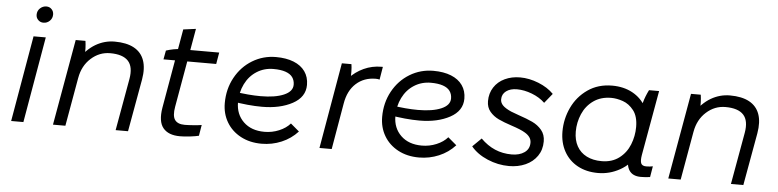

<svg xmlns="http://www.w3.org/2000/svg" viewBox="-44 -927 4689 1157"><g transform="rotate(5 2300.5 -348.5)"><path d="M135 -520H209L119 0H45ZM142 -651.6Q142 -675 158.5 -690.5Q175 -706 197 -706Q216 -706 228.5 -693Q241 -680 241 -661.3Q241 -638 225 -622.5Q209 -607 187 -607Q168 -607 155 -619.9Q142 -632.8 142 -651.6Z M390 -520H449Q451 -510 451.5 -499Q452 -488 453 -475Q453 -458 453 -441L441 -385L373 0H298ZM625 -531Q697 -531 742 -506.5Q787 -482 804 -434.5Q821 -387 809 -318L752 0H677L733 -314Q746 -388 713.5 -423.5Q681 -459 604 -459Q539 -459 488.5 -413.5Q438 -368 425 -294L410 -399Q456 -468 510 -499.5Q564 -531 625 -531Z M946 -159 1030 -640 1106 -650 1022 -172Q1012 -116 1029 -92Q1046 -68 1089 -68Q1109 -68 1141.5 -70.5Q1174 -73 1191 -76L1180 -10Q1160 -5 1126.5 -1Q1093 3 1066 3Q996 3 964 -36Q932 -75 946 -159ZM1023 -520H1258L1246 -450H927L937 -504Q958 -511 981.5 -515.5Q1005 -520 1023 -520Z M1318 -220Q1318 -305 1356 -374.5Q1394 -444 1459 -483.5Q1524 -523 1602 -523Q1664 -523 1709 -505Q1754 -487 1778 -453Q1802 -419 1802 -372Q1802 -298 1727 -257.5Q1652 -217 1543 -217Q1460 -217 1357 -235L1368 -294Q1457 -280 1529 -280Q1617 -280 1669.5 -302.5Q1722 -325 1722 -366Q1722 -392 1708.5 -411Q1695 -430 1666 -440Q1637 -450 1593 -450Q1537 -450 1492 -421.5Q1447 -393 1422 -342.5Q1397 -292 1397 -231Q1397 -159 1444 -113.5Q1491 -68 1571 -68Q1617 -68 1659 -85.5Q1701 -103 1726 -132L1778 -88Q1737 -43 1680 -19Q1623 5 1560 5Q1488 5 1433 -24.5Q1378 -54 1348 -105Q1318 -156 1318 -220Z M2000 -520H2058Q2061 -501 2061.5 -474.5Q2062 -448 2059 -427L2045 -433Q2083 -474 2133 -497Q2183 -520 2240 -520H2248L2235 -442Q2225 -445 2212 -445Q2141 -445 2093 -401.5Q2045 -358 2032 -279L1984 0H1910Z M2270 -220Q2270 -305 2308 -374.5Q2346 -444 2411 -483.5Q2476 -523 2554 -523Q2616 -523 2661 -505Q2706 -487 2730 -453Q2754 -419 2754 -372Q2754 -298 2679 -257.5Q2604 -217 2495 -217Q2412 -217 2309 -235L2320 -294Q2409 -280 2481 -280Q2569 -280 2621.5 -302.5Q2674 -325 2674 -366Q2674 -392 2660.5 -411Q2647 -430 2618 -440Q2589 -450 2545 -450Q2489 -450 2444 -421.5Q2399 -393 2374 -342.5Q2349 -292 2349 -231Q2349 -159 2396 -113.5Q2443 -68 2523 -68Q2569 -68 2611 -85.5Q2653 -103 2678 -132L2730 -88Q2689 -43 2632 -19Q2575 5 2512 5Q2440 5 2385 -24.5Q2330 -54 2300 -105Q2270 -156 2270 -220Z M2826 -90 2879 -142Q2919 -102 2965.5 -82Q3012 -62 3067 -62Q3114 -62 3144 -83Q3174 -104 3174 -142Q3174 -161 3163.5 -175.5Q3153 -190 3134 -201Q3110 -216 3052 -235Q3003 -251 2971.5 -266Q2940 -281 2918.5 -306.5Q2897 -332 2897 -370Q2897 -417 2920.5 -453.5Q2944 -490 2985.5 -509.5Q3027 -529 3078 -529Q3133 -529 3189.5 -506.5Q3246 -484 3282 -447L3235 -389Q3203 -420 3156 -438Q3109 -456 3065 -456Q3025 -456 3000 -437.5Q2975 -419 2975 -387Q2975 -367 2990.5 -351Q3006 -335 3042 -319Q3065 -311 3088 -302Q3139 -285 3173 -269Q3207 -253 3230 -225.5Q3253 -198 3253 -157Q3253 -106 3227 -68.5Q3201 -31 3156.5 -11Q3112 9 3057 9Q2990 9 2926.5 -18Q2863 -45 2826 -90Z M3772 -115 3796 -113 3823 -423Q3824 -428 3828 -443Q3838 -480 3858 -520H3919L3849 -127Q3843 -91 3850 -76Q3857 -61 3881 -61Q3904 -61 3921 -65L3910 1Q3883 5 3854 5Q3805 5 3784 -26.5Q3763 -58 3772 -115ZM3869 -301Q3869 -204 3829.5 -135Q3790 -66 3727.5 -31Q3665 4 3595 4Q3524 4 3471 -25Q3418 -54 3389 -106.5Q3360 -159 3360 -227Q3360 -303 3392.5 -372Q3425 -441 3487.5 -484.5Q3550 -528 3635 -528Q3705 -528 3758 -499Q3811 -470 3840 -418Q3869 -366 3869 -301ZM3440 -233Q3440 -182 3460.5 -145Q3481 -108 3519.5 -88.5Q3558 -69 3610 -69Q3673 -69 3716 -101.5Q3759 -134 3779.5 -185.5Q3800 -237 3800 -292Q3800 -356 3772 -392Q3744 -428 3706.5 -441Q3669 -454 3636 -454Q3573 -454 3528.5 -422.5Q3484 -391 3462 -340Q3440 -289 3440 -233Z M4112 -520H4171Q4173 -510 4173.5 -499Q4174 -488 4175 -475Q4175 -458 4175 -441L4163 -385L4095 0H4020ZM4347 -531Q4419 -531 4464 -506.5Q4509 -482 4526 -434.5Q4543 -387 4531 -318L4474 0H4399L4455 -314Q4468 -388 4435.5 -423.5Q4403 -459 4326 -459Q4261 -459 4210.5 -413.5Q4160 -368 4147 -294L4132 -399Q4178 -468 4232 -499.5Q4286 -531 4347 -531Z"/></g></svg>

Font: Fixel Italic Variable 20240409 Display Thin
Style: Italic
Weight: 100
Italic angle: -10°
Designer: AlfaBravo + MacPaw
Foundry: Kyrylo Tkachov, Marchela Mozhyna, Serhii Makarenko, Maria Weinstein, Zakhar Kryvoshyya
Version: Version 1.211;Glyphs 3.2 (3225)